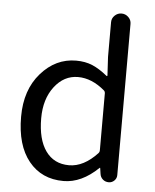

<svg xmlns="http://www.w3.org/2000/svg" viewBox="-56 -843 730 903"><g transform="rotate(5 309.5 -391.5)"><path d="M277.3 12.7Q173.8 12.7 113.3 -62Q52.7 -136.7 52.7 -271.5Q52.7 -398.4 122.1 -477.5Q191.4 -556.6 288.1 -556.6Q331.1 -556.6 364.7 -542.5Q398.4 -528.3 435.5 -498Q437.5 -496.1 439 -497.1Q440.4 -498 440.4 -500L435.5 -586.9V-751Q435.5 -769.5 449.2 -782.7Q462.9 -795.9 481.4 -795.9Q500 -795.9 513.7 -782.7Q527.3 -769.5 527.3 -751V-37.1Q527.3 -21.5 516.1 -10.7Q504.9 0 490.2 0Q473.6 0 461.9 -10.3Q450.2 -20.5 448.2 -37.1L444.3 -63.5Q444.3 -64.5 443.4 -64.5Q442.4 -64.5 441.4 -63.5Q362.3 12.7 277.3 12.7ZM296.9 -63.5Q366.2 -63.5 430.7 -132.8Q435.5 -137.7 435.5 -145.5V-416Q435.5 -422.9 430.7 -427.7Q369.1 -480.5 303.7 -480.5Q237.3 -480.5 192.4 -421.9Q147.5 -363.3 147.5 -272.5Q147.5 -172.9 186.5 -118.2Q225.6 -63.5 296.9 -63.5Z"/></g></svg>

Font: Gen Jyuu Gothic Regular
Style: Regular
Weight: 400
Designer: [Source Han Sans]
Ryoko NISHIZUKA  (kana & ideographs); Paul D. Hunt (Latin, Greek & Cyrillic); Wenlong ZHANG  (bopomofo
Version: Version 1.002.20150607